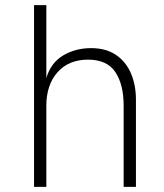

<svg xmlns="http://www.w3.org/2000/svg" viewBox="-20 -730 640 750"><path d="M113 0V-710H161V-425Q178 -484 226 -513Q274 -542 336 -542Q394 -542 433 -515.5Q472 -489 491.5 -443.5Q511 -398 511 -341V0H463V-317Q463 -400 430.5 -448.5Q398 -497 324 -497Q248 -497 204.5 -447.5Q161 -398 161 -317V0Z"/></svg>

Font: Geist Mono ExtraLight
Style: Regular
Weight: 200
Monospace: yes
Designer: Basement.studio, Andrés Briganti, Mateo Zaragoza
Foundry: Basement.studio, Vercel, Andrés Briganti, Guido Ferreyra, Mateo Zaragoza
Version: Version 1.500; ttfautohint (v1.8.4.7-5d5b)